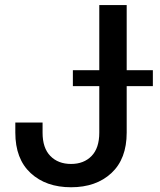

<svg xmlns="http://www.w3.org/2000/svg" viewBox="-20 -748 647 777"><path d="M267.6 9.8Q166 9.8 104 -47.6Q42 -105 42 -211.4V-252H152.3V-210.9Q152.3 -148.9 183.8 -116.7Q215.3 -84.5 267.6 -84.5Q319.3 -84.5 350.6 -116.7Q381.8 -148.9 381.8 -210.9V-727.5H492.7V-211.4Q492.7 -105 430.9 -47.6Q369.1 9.8 267.6 9.8ZM274.9 -399.4V-463.9H598.6V-399.4Z"/></svg>

Font: Inter 17pt Medium
Style: Regular
Weight: 500
Version: Version 4.001;git-66647c0bb